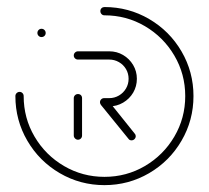

<svg xmlns="http://www.w3.org/2000/svg" viewBox="-20 -539 609 559"><path d="M207 -132.2Q202.2 -132.2 198.5 -135.9Q194.8 -139.6 194.8 -144.4V-253.3Q194.8 -258.1 198.3 -261.7Q201.9 -265.2 207 -265.2Q212.2 -265.2 215.6 -261.9Q218.9 -258.5 218.9 -253.3V-144.4Q218.9 -139.3 215.4 -135.7Q211.9 -132.2 207 -132.2ZM375.2 -142.6Q375.2 -137.8 371.7 -134.1Q368.1 -130.4 363 -130.4Q357 -130.4 354.1 -134.8L273.7 -233.7Q271.1 -237.8 271.1 -241.5Q271.1 -246.3 274.6 -249.8Q278.1 -253.3 283.3 -253.3Q288.5 -253.3 292.6 -249.3L372.2 -150Q375.2 -147 375.2 -142.6ZM88.9 -443Q88.9 -448.1 92.4 -451.7Q95.9 -455.2 100.7 -455.2Q105.9 -455.2 109.4 -451.7Q113 -448.1 113 -443Q113 -437.8 109.4 -434.4Q105.9 -431.1 100.7 -431.1Q95.9 -431.1 92.4 -434.6Q88.9 -438.1 88.9 -443ZM272.2 -506.7Q272.2 -511.9 275.7 -515.2Q279.3 -518.5 284.1 -518.5Q354.4 -518.5 414.1 -483.7Q473.7 -448.9 508.5 -389.3Q543.3 -329.6 543.3 -259.3Q543.3 -188.9 508.5 -129.3Q473.7 -69.6 414.1 -34.8Q354.4 0 284.1 0Q213.7 0 154.1 -34.8Q94.4 -69.6 59.6 -129.3Q24.8 -188.9 24.8 -259.3Q24.8 -264.4 28.5 -268Q32.2 -271.5 37 -271.5Q41.9 -271.5 45.4 -268Q48.9 -264.4 48.9 -259.3Q48.9 -195.2 80.6 -141.3Q112.2 -87.4 166.3 -55.7Q220.4 -24.1 284.1 -24.1Q348.1 -24.1 402 -55.7Q455.9 -87.4 487.6 -141.3Q519.3 -195.2 519.3 -259.3Q519.3 -323.3 487.6 -377.2Q455.9 -431.1 402 -462.8Q348.1 -494.4 284.1 -494.4Q278.9 -494.4 275.6 -498Q272.2 -501.5 272.2 -506.7ZM271.1 -241.5Q271.1 -246.3 274.6 -249.8Q278.1 -253.3 283.3 -253.3H298.1Q313.3 -253.3 326.3 -260.9Q339.3 -268.5 346.9 -281.5Q354.4 -294.4 354.4 -309.6Q354.4 -324.8 346.9 -337.8Q339.3 -350.7 326.3 -358.1Q313.3 -365.6 298.1 -365.6H207Q201.9 -365.6 198.3 -369.1Q194.8 -372.6 194.8 -377.4Q194.8 -382.6 198.5 -386.1Q202.2 -389.6 207 -389.6H298.1Q320 -389.6 338.3 -378.9Q356.7 -368.1 367.6 -349.8Q378.5 -331.5 378.5 -309.6Q378.5 -287.8 367.8 -269.4Q357 -251.1 338.5 -240.2Q320 -229.3 298.1 -229.3H283.3Q278.5 -229.3 274.8 -233Q271.1 -236.7 271.1 -241.5Z"/></svg>

Font: 26F Galaxy Hebrew Thin
Style: Regular
Weight: 100
Designer: C₂₉H₂₅N₃O₅
Version: Version 1.000